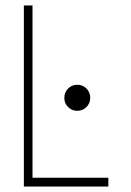

<svg xmlns="http://www.w3.org/2000/svg" viewBox="-20 -680 476 700"><path d="M67 -660H98.5V-32H375V0H67ZM261.5 -276Q242 -276 228.2 -289.8Q214.5 -303.5 214.5 -323Q214.5 -343.5 228.2 -357.2Q242 -371 261.5 -371Q281.5 -371 295.2 -357.2Q309 -343.5 309 -323Q309 -303.5 295.2 -289.8Q281.5 -276 261.5 -276Z"/></svg>

Font: League Spartan Extralight
Style: Regular
Weight: 200
Foundry: The League of Moveable Type
Version: Version 2.300; ttfautohint (v1.8.3)